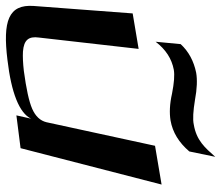

<svg xmlns="http://www.w3.org/2000/svg" viewBox="-100 -649 742 644"><g transform="rotate(90 271.0 -327.0)"><path d="M150 19C261 6 328 -21 347 -60L336 -11L446 -25L568 -498L438 -476L359 -112C354 -91 339 -75 314 -64C289 -53 246 -44 187 -36C161 -33 139 -32 122 -33C83 -36 70 -52 75 -87L113 -421L-6 -401L-31 -69C-37 16 20 35 150 19ZM367 -606C349 -602 321 -604 284 -610C247 -617 216 -618 193 -614C154 -606 122 -589 97 -562L89 -478C115 -512 146 -532 183 -539C201 -542 227 -540 263 -533C298 -525 328 -524 353 -528C393 -535 427 -556 457 -591L475 -678C444 -643 420 -615 367 -606Z"/></g></svg>

Font: Gamestation Warped
Style: Italic
Weight: 400
Designer: Jonas Hecksher
Foundry: Jonas Hecksher, Playtypeª, e-types AS
Version: Version 1.003